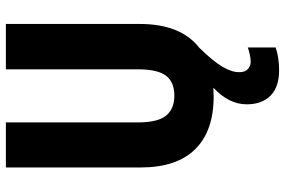

<svg xmlns="http://www.w3.org/2000/svg" viewBox="-182 -572 992 669"><g transform="rotate(-90 314.5 -238.0)"><path d="M397 99Q397 119 407.5 129Q418 139 434 139Q445 139 460 135.5Q475 132 483 129V226Q448 238 404 238Q345 238 315 208Q285 178 285 125Q285 63 343 9Q328 10 313 10Q192 10 128.5 -54.5Q65 -119 65 -244V-714H222V-254Q222 -185 245.5 -156Q269 -127 315 -127Q363 -127 385 -156.5Q407 -186 407 -255V-714H565V-247Q565 -105 482 -40Q436 7 416.5 39.5Q397 72 397 99Z"/></g></svg>

Font: Noto Sans Arabic Cond ExtBd
Style: Regular
Weight: 800
Width: 3
Designer: Monotype Design Team, Nadine Chahine, Nizar Qandah and Khaled Hosny
Foundry: Monotype Imaging Inc.
Version: Version 2.012; ttfautohint (v1.8.4.7-5d5b)